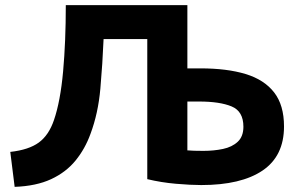

<svg xmlns="http://www.w3.org/2000/svg" viewBox="-20 -713 1170 747"><path d="M37 14 20 -122Q92 -130 131 -158.5Q170 -187 190 -246Q215 -319 225.5 -435Q236 -551 236 -693H709V-447H760Q863 -447 935.5 -425Q1008 -403 1046.5 -353.5Q1085 -304 1085 -221Q1085 -106 1001.5 -49.5Q918 7 763 7Q722 7 664.5 2Q607 -3 553 -16V-561H383Q379 -465 370.5 -368.5Q362 -272 332 -192Q311 -134 274 -88.5Q237 -43 179 -16Q121 11 37 14ZM771 -126Q812 -126 847.5 -133.5Q883 -141 905 -161.5Q927 -182 927 -220Q927 -280 881 -299Q835 -318 755 -318H709V-128Q720 -127 735.5 -126.5Q751 -126 771 -126Z"/></svg>

Font: Ubuntu Sans ExtraBold
Style: Regular
Weight: 800
Designer: Dalton Maag Ltd
Foundry: Dalton Maag Ltd
Version: Version 1.006; ttfautohint (v1.8.4.7-5d5b)